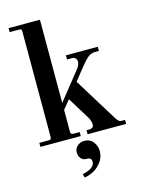

<svg xmlns="http://www.w3.org/2000/svg" viewBox="-138 -793 836 1112"><g transform="rotate(-15 280.0 -237.0)"><path d="M26 0H268V-24H232C225.3 -24 220.7 -25.2 218 -27.5C215.3 -29.8 214 -34 214 -40V-171L257 -224L338 -92C347.3 -77.3 352 -62 352 -46C352 -38 349.3 -32.3 344 -29C338.7 -25.7 333 -24 327 -24H309V0H540V-24H519C511.7 -24 505.3 -26.7 500 -32C494.7 -37.3 488.7 -45.7 482 -57L326 -310L385 -384C403 -406.7 418.3 -423.2 431 -433.5C443.7 -443.8 458 -449 474 -449H497V-474H306V-449H336C344 -449 350.7 -446.5 356 -441.5C361.3 -436.5 364 -429.7 364 -421C364 -407 357.3 -392 344 -376L214 -213V-712H26V-688H82C88.7 -688 93 -687 95 -685C97 -683 98 -678.7 98 -672V-40C98 -34 96.8 -29.8 94.5 -27.5C92.2 -25.2 88 -24 82 -24H26ZM221 86C221 100.7 225 112.7 233 122C241 131.3 250.7 136 262 136C274 136 282 137.3 286 140C292.7 144 296 151 296 161C296 175 289.2 186.7 275.5 196C261.8 205.3 244 212 222 216L228 238C246.7 235.3 265.2 229 283.5 219C301.8 209 317.8 194.7 331.5 176C345.2 157.3 352 136.3 352 113C352 92.3 345.7 73.7 333 57C320.3 40.3 302 32 278 32C264 32 251 37 239 47C227 57 221 70 221 86Z"/></g></svg>

Font: Km Standard TT
Style: Bold
Weight: 700
Designer: Alexey Kryukov <alexios@thessalonica.org.ru>
Version: Version 2.0.2